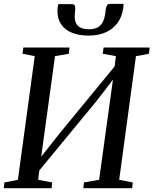

<svg xmlns="http://www.w3.org/2000/svg" viewBox="-22 -994 810 1014"><path d="M-2 0 1.5 -30.5 72.5 -44.5 161.5 -697.5 97 -710 101 -743H345L341.5 -710L268.5 -697.5L190 -125.5L170.5 -134.5L291.5 -288L612 -678L578.5 -601L590 -697.5L520.5 -710L525 -743H768.5L764.5 -710L696 -697.5L607.5 -44.5L679 -30.5L676 0H418L421.5 -30.5L501.5 -44.5L579.5 -609.5L600.5 -607L489 -462L157 -59L190.5 -132L179.5 -44.5L253.5 -30.5L250.5 0ZM358.5 -972Q369 -972 372.5 -965.5Q376 -959 375.5 -947.5Q375 -938 373.8 -927Q372.5 -916 372.5 -907.5Q372 -874.5 390.2 -857Q408.5 -839.5 447.5 -839.5Q478.5 -839.5 496.8 -851Q515 -862.5 524 -884.5Q533 -906.5 535.5 -937Q537 -953.5 542 -963.5Q547 -973.5 558.5 -973.5H630Q630 -969.5 630 -964.8Q630 -960 629 -952.5Q622.5 -905 598.2 -872.2Q574 -839.5 535 -822.8Q496 -806 445 -806Q396 -806 358.8 -820.8Q321.5 -835.5 301.2 -865Q281 -894.5 281.5 -937.5Q281.5 -947.5 282.5 -955.8Q283.5 -964 286 -972Z"/></svg>

Font: Merriweather 72pt
Style: Italic
Weight: 400
Italic angle: -7.8°
Version: Version 2.101